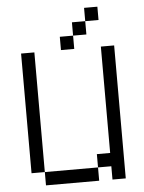

<svg xmlns="http://www.w3.org/2000/svg" viewBox="-58 -913 717 959"><g transform="rotate(-5 300.0 -433.5)"><path d="M533.3 0H466.7V-66.7H400V-133.3H466.7V-666.7H533.3ZM66.7 -66.7V-666.7H133.3V-66.7ZM133.3 -66.7H400V0H133.3ZM333.3 -733.3V-800H400V-733.3ZM266.7 -666.7V-733.3H333.3V-666.7ZM466.7 -800H400V-866.7H466.7Z"/></g></svg>

Font: Galmuri14 Regular
Style: Regular
Weight: 400
Designer: Lee Minseo (quiple)
Version: Version 2.399;hotconv 1.1.1;makeotfexe 2.6.0 DEVELOPMENT